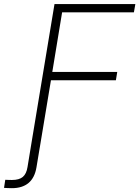

<svg xmlns="http://www.w3.org/2000/svg" viewBox="-99 -748 706 973"><path d="M-78.6 204.1 -72.3 163.1Q-63.5 163.6 -54.2 163.8Q-44.9 164.1 -38.6 164.1Q-1.5 164.1 16.8 148.4Q35.2 132.8 40.5 98.1L66.9 -62.5H112.8L85.9 99.6Q77.1 152.8 45.7 179.2Q14.2 205.6 -38.6 205.6Q-48.3 205.6 -59.6 205.1Q-70.8 204.6 -78.6 204.1ZM56.6 0 177.2 -727.5H586.9L579.6 -685.5H215.8L166 -383.3H495.1L488.3 -341.3H159.2L102.5 0Z"/></svg>

Font: Inter 16pt ExtraLight
Style: Italic
Weight: 250
Italic angle: -9.3988°
Version: Version 4.001;git-66647c0bb